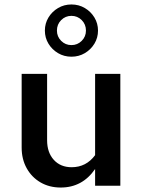

<svg xmlns="http://www.w3.org/2000/svg" viewBox="-20 -832 640 860"><path d="M252 8Q201 8 161.5 -15Q122 -38 99.5 -78.5Q77 -119 77 -171V-501H191V-204Q191 -149 221 -116Q251 -83 301 -83Q366 -83 406 -137V-501H519V0H406V-75Q349 8 252 8ZM300 -578Q267 -578 240 -594Q213 -610 197 -636.5Q181 -663 181 -695Q181 -727 197 -753.5Q213 -780 240 -796Q267 -812 300 -812Q333 -812 360 -796Q387 -780 403 -753.5Q419 -727 419 -695Q419 -663 403 -636.5Q387 -610 360 -594Q333 -578 300 -578ZM300 -630Q327 -630 346 -649Q365 -668 365 -695Q365 -723 346 -742Q327 -761 300 -761Q273 -761 254 -742Q235 -723 235 -695Q235 -668 254 -649Q273 -630 300 -630Z"/></svg>

Font: Red Hat Mono Medium
Style: Regular
Weight: 500
Monospace: yes
Designer: Pentagram, MCKL
Foundry: Pentagram, MCKL
Version: Version 1.023; ttfautohint (v1.8.3)